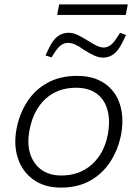

<svg xmlns="http://www.w3.org/2000/svg" viewBox="-20 -846 625 873"><path d="M257 7Q182 7 131.5 -29.5Q81 -66 61 -127.5Q41 -189 56 -264Q69 -330 104 -384Q139 -438 196 -469.5Q253 -501 331 -501Q389 -501 431.5 -480.5Q474 -460 500 -423Q526 -386 533.5 -336.5Q541 -287 530 -231Q516 -163 480.5 -109Q445 -55 389 -24Q333 7 257 7ZM259 -48Q341 -48 397 -97.5Q453 -147 470 -233Q482 -297 469 -345Q456 -393 420 -420Q384 -447 325 -447Q242 -447 187 -396.5Q132 -346 115 -258Q102 -195 117 -147.5Q132 -100 168.5 -74Q205 -48 259 -48ZM240 -778 249 -826H561L552 -778ZM214 -585 187 -594 203 -628Q221 -665 242.5 -681Q264 -697 292 -697Q313 -697 333.5 -687Q354 -677 380 -661Q403 -646 420 -638Q437 -630 452 -630Q466 -630 479.5 -638.5Q493 -647 507 -668L526 -697L553 -687L537 -654Q518 -615 496.5 -599.5Q475 -584 449 -584Q429 -584 407.5 -594Q386 -604 359 -621Q339 -636 322 -643.5Q305 -651 289 -651Q274 -651 260.5 -642.5Q247 -634 233 -614Z"/></svg>

Font: REM ExtraLight
Style: Italic
Weight: 250
Italic angle: -11°
Designer: Octavio Pardo
Foundry: Ashler Design
Version: Version 1.005;gftools[0.9.28]